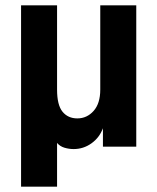

<svg xmlns="http://www.w3.org/2000/svg" viewBox="-20 -550 590 720"><path d="M59 -530H194V-214Q194 -156 214.5 -131Q235 -106 270 -106Q306 -106 331 -134Q356 -162 356 -214V-530H491V0H366V-69Q353 -34 323 -12.5Q293 9 256 9Q239 9 222 4Q205 -1 194 -14V150H59Z"/></svg>

Font: Golos UI
Style: Bold
Weight: 700
Designer: A.Korolkova, Vitaly Kuzmin
Foundry: ParaType Ltd
Version: Version 2.000